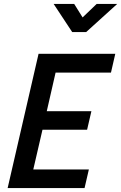

<svg xmlns="http://www.w3.org/2000/svg" viewBox="-20 -961 619 981"><path d="M420 -797H349L254 -941H359L402 -872L474 -941H579ZM412 0H19L177 -686H569L547 -590H264L219 -393H447L425 -298H197L150 -95H434Z"/></svg>

Font: Storia Sans SemiBold
Style: Italic
Weight: 600
Italic angle: -13°
Designer: Campivisivi
Foundry: Accademia di Belle Arti di Urbino and students of MA course of Visual design
Version: Version 60.001;May 25, 2020;FontCreator 12.0.0.2522 64-bit